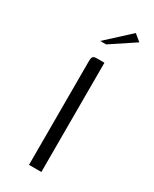

<svg xmlns="http://www.w3.org/2000/svg" viewBox="-165 -655 561 700"><g transform="rotate(30 116.0 -305.5)"><path d="M90 0Q90 -108 90 -216.5Q90 -325 90 -434Q90 -443 91 -448.5Q92 -454 96 -457Q100 -460 110 -460H142V0ZM89 -521 187 -611 215 -588 114 -521Z"/></g></svg>

Font: Genos Light
Style: Regular
Weight: 300
Designer: Robert E. Leuschke
Foundry: Robert E. Leuschke
Version: Version 1.010